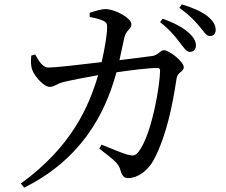

<svg xmlns="http://www.w3.org/2000/svg" viewBox="-20 -810 1040 884"><path d="M807 -615C826 -591 838 -571 854 -571C870 -571 882 -582 882 -600C882 -620 873 -637 849 -659C822 -684 781 -705 729 -724L717 -708C761 -674 787 -642 807 -615ZM897 -690C918 -666 929 -644 946 -644C963 -644 973 -654 973 -673C973 -694 962 -713 936 -735C911 -755 870 -774 817 -790L806 -774C853 -740 876 -715 897 -690ZM437 -126C496 -79 526 -61 535 -25C542 0 551 10 572 10C613 10 663 -25 689 -76C747 -187 774 -324 793 -449C798 -480 826 -478 826 -501C826 -526 759 -579 735 -579C717 -579 708 -555 680 -552L530 -533L552 -635C561 -674 585 -674 585 -699C585 -726 512 -767 468 -768C447 -769 414 -758 393 -751V-732C412 -728 438 -723 456 -714C471 -707 474 -699 473 -680C473 -651 461 -579 448 -524C341 -511 234 -499 204 -499C175 -499 159 -530 142 -559L124 -554C122 -531 121 -507 129 -487C138 -461 181 -410 209 -410C230 -410 240 -424 271 -432C299 -439 375 -454 432 -464C389 -319 310 -135 76 35L91 54C397 -97 482 -354 516 -477C578 -486 659 -497 706 -497C713 -497 717 -493 717 -485C717 -421 679 -188 617 -110C603 -93 593 -91 567 -98C546 -104 495 -124 448 -144Z"/></svg>

Font: Noto Serif JP Medium
Style: Regular
Weight: 500
Designer: Ryoko NISHIZUKA 西塚涼子 (kana & ideographs); Frank Grießhammer (Latin, Greek & Cyrillic); Wenlong ZHANG 张文龙 (bopomofo); San
Foundry: Adobe
Version: Version 2.001;hotconv 1.1.0;makeotfexe 2.6.0